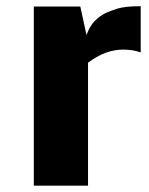

<svg xmlns="http://www.w3.org/2000/svg" viewBox="-20 -587 471 607"><path d="M253.4 -476.6Q264.6 -505.9 279.8 -521Q296.4 -537.1 311.5 -544.4Q328.1 -552.7 352.5 -560.1Q377 -567.4 424.8 -567.4V-421.4Q399.9 -430.2 369.1 -430.2Q313 -430.2 258.3 -388.7V0H86.9V-566.4H233.9Z"/></svg>

Font: Nobile-bold
Style: Bold
Weight: 700
Version: Version 1.000;PS 001.000;hotconv 1.0.38